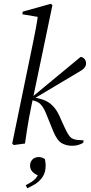

<svg xmlns="http://www.w3.org/2000/svg" viewBox="-20 -764 482 1022"><path d="M45 0 155 -533Q163 -574 171 -614Q179 -654 183 -694L200 -671L99 -688L101 -702L251 -744L259 -736L147 -200Q140 -167 134 -134Q128 -101 123 -67.5Q118 -34 113 0L53 8ZM423 -4Q412 3 397 7.5Q382 12 364 12Q333 12 308.5 -2Q284 -16 264 -64L234 -138Q225 -162 216 -180Q207 -198 195 -210Q183 -222 164 -227L141 -234V-247H150L154 -250L409 -461Q421 -460 429.5 -450.5Q438 -441 438 -426Q438 -413 428.5 -402Q419 -391 393 -377L163 -240L162 -245L181 -241Q210 -235 231 -223.5Q252 -212 269.5 -191Q287 -170 302 -134L322 -90Q339 -52 352.5 -36.5Q366 -21 394 -19L425 -17ZM223 117Q223 154 206.5 178Q190 202 167 216Q144 230 125 238L117 222Q134 213 147.5 204.5Q161 196 170.5 185Q180 174 185 160L187 171Q167 165 153.5 151Q140 137 140 118Q140 98 152.5 85Q165 72 187 72Q196 72 204 75Q212 78 219 83Q221 93 222 101Q223 109 223 117Z"/></svg>

Font: Source Serif 4 60pt
Style: Italic
Weight: 400
Italic angle: -12°
Version: Version 4.004;hotconv 1.0.116;makeotfexe 2.5.65601